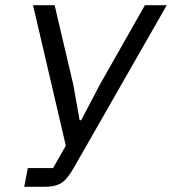

<svg xmlns="http://www.w3.org/2000/svg" viewBox="-20 -718 661 738"><path d="M73 0H147C206 0 229 -13 263 -72L621 -698H537L364 -393L292 -256H286L262 -391L190 -698H107L233 -158L184 -72H87Z"/></svg>

Font: Braiins Sans
Style: Italic
Weight: 400
Italic angle: -11.31°
Designer: Mike Abbink, Paul van der Laan, Pieter van Rosmalen, Jiri Chlebus, Lubos Buracinsky
Foundry: Bold Monday, Sudetype
Version: Version 1.000;hotconv 1.0.109;makeotfexe 2.5.65596